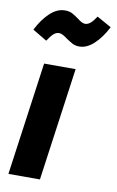

<svg xmlns="http://www.w3.org/2000/svg" viewBox="-89 -839 542 888"><g transform="rotate(10 182.0 -395.0)"><path d="M238 -531 164 0H16L90 -531ZM172 -664Q163 -671 153 -676.5Q143 -682 135 -682Q120 -682 108.5 -671.5Q97 -661 81 -637L14 -677Q39 -727 72.5 -758.5Q106 -790 143 -790Q163 -790 176.5 -783Q190 -776 208 -763Q230 -745 244 -745Q257 -745 269 -755Q281 -765 296 -788L364 -750Q338 -699 304.5 -668Q271 -637 236 -637Q218 -637 204.5 -644Q191 -651 172 -664Z"/></g></svg>

Font: Fira Sans Condensed
Style: Bold Italic
Weight: 700
Width: 3
Italic angle: -8°
Designer: Carrois Corporate & Edenspiekermann AG
Foundry: Carrois Corporate GbR & Edenspiekermann AG
Version: Version 4.203